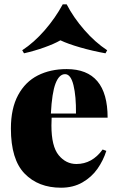

<svg xmlns="http://www.w3.org/2000/svg" viewBox="-20 -852 543 886"><path d="M30.8 0ZM474.6 -620.1 466.8 -606Q407.2 -616.7 350.3 -633.1Q293.5 -649.4 258.8 -666Q230 -649.4 184.1 -633.1Q138.2 -616.7 90.8 -606L82.5 -620.1Q137.2 -655.8 186.5 -712.6Q235.8 -769.5 269.5 -832H287.6Q319.3 -771 369.1 -713.9Q418.9 -656.7 474.6 -620.1ZM453.6 -162.1 470.7 -155.8Q456.5 -111.3 429.7 -73Q402.8 -34.7 360.4 -10.3Q317.9 14.2 261.7 14.2Q156.7 14.2 93.5 -51Q30.3 -116.2 30.3 -258.8Q30.3 -351.6 63.5 -413.1Q96.7 -474.6 154.5 -503.9Q212.4 -533.2 287.6 -533.2Q476.6 -533.2 476.6 -309.1H218.3Q217.3 -297.4 217.3 -272.9Q217.3 -176.8 250.7 -136Q284.2 -95.2 332.5 -95.2Q405.3 -95.2 453.6 -162.1ZM214.8 -328.1H330.6Q331.5 -407.7 319.1 -458.7Q306.6 -509.8 280.3 -509.8Q252.9 -509.8 236.3 -466.8Q219.7 -423.8 214.8 -328.1Z"/></svg>

Font: TypoPRO Playfair Display
Style: Regular
Weight: 900
Designer: Claus Eggers Sørensen
Foundry: Claus Eggers Sørensen
Version: Version 1.004;PS 001.004;hotconv 1.0.70;makeotf.lib2.5.58329